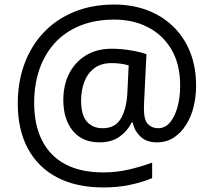

<svg xmlns="http://www.w3.org/2000/svg" viewBox="-20 -734 939 843"><path d="M841 -357Q841 -311 830.5 -267Q820 -223 798 -187.5Q776 -152 744 -130.5Q712 -109 668 -109Q622 -109 595.5 -135.5Q569 -162 563 -196H558Q540 -159 505 -134Q470 -109 417 -109Q341 -109 299.5 -160Q258 -211 258 -295Q258 -361 284 -411.5Q310 -462 357.5 -491Q405 -520 470 -520Q514 -520 556.5 -512.5Q599 -505 623 -496L613 -293Q612 -275 612 -267.5Q612 -260 612 -257Q612 -205 630.5 -188Q649 -171 674 -171Q705 -171 726.5 -196.5Q748 -222 759.5 -264.5Q771 -307 771 -358Q771 -451 733.5 -515.5Q696 -580 630.5 -614Q565 -648 482 -648Q397 -648 331 -621Q265 -594 220.5 -545Q176 -496 153 -429.5Q130 -363 130 -283Q130 -185 165 -116.5Q200 -48 267.5 -12.5Q335 23 433 23Q494 23 549.5 9.5Q605 -4 648 -20V48Q605 66 551.5 77.5Q498 89 433 89Q315 89 231 45Q147 1 102.5 -81.5Q58 -164 58 -280Q58 -373 87 -452.5Q116 -532 171 -590.5Q226 -649 304.5 -681.5Q383 -714 482 -714Q560 -714 625.5 -689.5Q691 -665 739.5 -618.5Q788 -572 814.5 -506Q841 -440 841 -357ZM336 -293Q336 -229 361.5 -200Q387 -171 430 -171Q486 -171 510.5 -213Q535 -255 539 -322L545 -447Q532 -451 512 -454Q492 -457 471 -457Q422 -457 392 -433Q362 -409 349 -371.5Q336 -334 336 -293Z"/></svg>

Font: bangla115
Style: Regular
Weight: 400
Designer: Jelle Bosma - Monotype Design Team
Foundry: Monotype Imaging Inc.
Version: Version 2.003